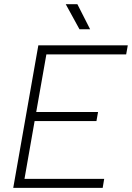

<svg xmlns="http://www.w3.org/2000/svg" viewBox="-20 -914 642 934"><path d="M44.4 0 158.7 -649.4 166.5 -693.4H601.6L593.8 -649.4H205.6L156.2 -369.1H457L449.2 -325.2H148.4L99.1 -43.9H486.8L479.5 0ZM366.7 -771.5 299.8 -893.6H356.4L418.5 -771.5Z"/></svg>

Font: Cascadia Mono PL ExtraLight
Style: Italic
Weight: 200
Italic angle: -10°
Monospace: yes
Designer: Aaron Bell
Foundry: Saja Typeworks
Version: Version 2404.023; ttfautohint (v1.8.4)